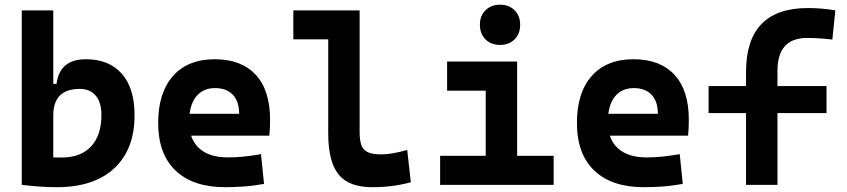

<svg xmlns="http://www.w3.org/2000/svg" viewBox="-20 -776 3556 806"><path d="M218.3 9.8Q181.1 9.8 145 7.1Q108.9 4.4 71.3 0L119.6 -131.3Q145.5 -119.1 176.8 -116.9Q208 -114.7 238.8 -114.7Q318.8 -114.7 362.3 -161.3Q405.8 -207.9 405.8 -293Q405.8 -345.7 382.1 -374.3Q358.5 -402.8 314.9 -402.8Q203.6 -402.8 203.6 -291L173.3 -423.8H217.3Q230.5 -527.3 340.3 -527.3Q438 -527.3 491.5 -466.3Q544.9 -405.3 544.9 -293Q544.9 -148.9 459.7 -69.6Q374.5 9.8 218.3 9.8ZM71.3 0V-732.4H203.6V-8.8Z M924.8 9.8Q790.4 9.8 717.2 -59.8Q644 -129.4 644 -259.8Q644 -386.7 706.2 -457Q768.4 -527.3 881.8 -527.3Q992.6 -527.3 1053.2 -462.4Q1113.8 -397.4 1113.8 -273.4Q1113.8 -238.3 1110.7 -206.5H731V-298.3H983.9Q983.9 -350.5 957.3 -378.4Q930.7 -406.2 882.8 -406.2Q831.1 -406.2 802.5 -369.4Q773.9 -332.5 773.9 -264.6Q773.9 -191.5 816.2 -153.4Q858.5 -115.2 936.5 -115.2Q971.7 -115.2 1005.9 -118.9Q1040 -122.6 1075.7 -128.9L1088.4 -3.9Q1038.8 4.9 997.6 7.3Q956.5 9.8 924.8 9.8Z M1542 9.8Q1444.3 9.8 1401.1 -43.9Q1357.9 -97.7 1357.9 -215.8V-732.4H1489.7V-220.7Q1489.7 -188.5 1496.6 -168Q1503.4 -147.5 1522.9 -137.7Q1542.5 -127.9 1581.1 -127.9Q1624 -127.9 1689.5 -146.5L1704.6 -10.7Q1663.1 0 1624.5 4.9Q1585.9 9.8 1542 9.8ZM1211.4 -610.8V-732.4H1366.7V-610.8Z M2019 0V-488.3H2150.9V0ZM1827.6 0V-122.1H2028.8V0ZM2141.1 0V-122.1H2304.2V0ZM1856.9 -395.5V-517.6H2150.9V-395.5ZM2079.1 -587.4Q2041.5 -587.4 2018.1 -610.8Q1994.6 -634.3 1994.6 -671.9Q1994.6 -709.5 2018.1 -732.9Q2041.5 -756.3 2079.1 -756.3Q2116.7 -756.3 2140.1 -732.9Q2163.6 -709.5 2163.6 -671.9Q2163.6 -634.3 2140.1 -610.8Q2116.7 -587.4 2079.1 -587.4Z M2682.6 9.8Q2548.2 9.8 2475 -59.8Q2401.9 -129.4 2401.9 -259.8Q2401.9 -386.7 2464 -457Q2526.2 -527.3 2639.6 -527.3Q2750.5 -527.3 2811 -462.4Q2871.6 -397.4 2871.6 -273.4Q2871.6 -238.3 2868.5 -206.5H2488.8V-298.3H2741.7Q2741.7 -350.5 2715.1 -378.4Q2688.5 -406.2 2640.6 -406.2Q2588.9 -406.2 2560.3 -369.4Q2531.7 -332.5 2531.7 -264.6Q2531.7 -191.5 2574 -153.4Q2616.3 -115.2 2694.3 -115.2Q2729.6 -115.2 2763.7 -118.9Q2797.9 -122.6 2833.5 -128.9L2846.2 -3.9Q2796.6 4.9 2755.4 7.3Q2714.3 9.8 2682.6 9.8Z M3111.8 0V-473.6Q3111.8 -742.2 3371.1 -742.2Q3431.1 -742.2 3486.8 -732.4L3474.1 -609.9Q3441.2 -613.8 3416.2 -615.2Q3391.1 -616.7 3368.2 -616.7Q3243.7 -616.7 3243.7 -478.5V0ZM2954.6 -301.3V-414.6H3449.7V-301.3Z"/></svg>

Font: Cascadia Mono
Style: Regular
Weight: 400
Monospace: yes
Designer: Aaron Bell
Foundry: Saja Typeworks
Version: Version 2102.003